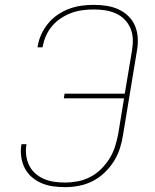

<svg xmlns="http://www.w3.org/2000/svg" viewBox="-20 -763 640 791"><path d="M248 8Q223 8 198 4.5Q173 1 151 -8.5Q129 -18 111 -33.5Q93 -49 82 -70.5Q71 -92 67.5 -117Q64 -142 68 -167Q68 -167 68.5 -167.5Q69 -168 69 -169H89Q89 -169 89 -168.5Q89 -168 89 -167Q85 -145 88 -122.5Q91 -100 100.5 -81Q110 -62 126 -48Q142 -34 162 -25.5Q182 -17 204 -14Q226 -11 248 -11Q274 -11 300.5 -16Q327 -21 352 -34Q377 -47 397 -67Q417 -87 431.5 -110.5Q446 -134 454 -159.5Q462 -185 467 -211L491 -358H243L246 -377H494L524 -556Q528 -580 527 -603.5Q526 -627 517 -647.5Q508 -668 492.5 -683.5Q477 -699 456.5 -708Q436 -717 413 -720.5Q390 -724 366 -724Q343 -724 320 -721Q297 -718 275 -710Q253 -702 232 -688.5Q211 -675 195 -656Q179 -637 169.5 -615.5Q160 -594 156 -571Q156 -570 155.5 -569Q155 -568 155 -568H135Q135 -568 135 -569Q135 -570 135 -571Q139 -597 150 -621Q161 -645 178 -666Q195 -687 218 -702.5Q241 -718 265.5 -727Q290 -736 315.5 -739.5Q341 -743 366 -743Q393 -743 419 -739Q445 -735 468 -724.5Q491 -714 509 -696.5Q527 -679 536.5 -656Q546 -633 547.5 -606.5Q549 -580 544 -553L487 -208Q483 -180 474 -152Q465 -124 449 -98.5Q433 -73 410.5 -51.5Q388 -30 361 -16.5Q334 -3 305.5 2.5Q277 8 248 8Z"/></svg>

Font: Iosevka Curly Thin Extended
Style: Italic
Weight: 100
Width: 7
Italic angle: -9°
Monospace: yes
Designer: Belleve Invis
Foundry: Belleve Invis
Version: Version 11.1.0; ttfautohint (v1.8.3)